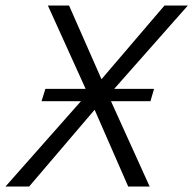

<svg xmlns="http://www.w3.org/2000/svg" viewBox="-30 -678 703 698"><path d="M-10 0 289 -338 144 -658H221L339 -390L568 -658H653L364 -331L514 0H436L314 -279L76 0ZM121 -310 135 -355H327L319 -310ZM319 -310 327 -355H530L517 -310Z"/></svg>

Font: Ysabeau
Style: Italic
Weight: 400
Italic angle: -12°
Designer: Christian Thalmann (Catharsis Fonts)
Version: Version 2.000;gftools[0.9.27.dev2+g8671c4b]